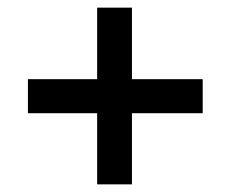

<svg xmlns="http://www.w3.org/2000/svg" viewBox="-20 -591 604 502"><path d="M510 -384V-295H325V-109H234V-295H53V-384H234V-571H325V-384Z"/></svg>

Font: Hind Medium
Style: Regular
Weight: 500
Designer: Manushi Parikh, Satya Rajpurohit
Foundry: Indian Type Foundry
Version: Version 1.201;PS 1.0;hotconv 1.0.78;makeotf.lib2.5.61930; tt